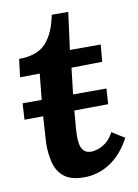

<svg xmlns="http://www.w3.org/2000/svg" viewBox="-78 -703 550 767"><g transform="rotate(-10 197.5 -320.0)"><path d="M253 -651 233 -500H358L352 -431L227 -429Q223 -393 218 -351.5Q213 -310 209.5 -270.5Q206 -231 203.5 -199.5Q201 -168 201 -151Q201 -138 204 -122.5Q207 -107 217 -96Q227 -85 249 -85Q257 -85 272.5 -89.5Q288 -94 306 -107Q324 -120 339 -148L390 -116Q356 -52 307 -20.5Q258 11 202 11Q147 11 119.5 -12Q92 -35 83 -72.5Q74 -110 75 -151Q77 -185 80 -231.5Q83 -278 88 -329.5Q93 -381 98 -428L18 -427L27 -500Q101 -500 136.5 -539Q172 -578 186 -651ZM6 -257 10 -323H350L346 -260Z"/></g></svg>

Font: Lora
Style: Bold Italic
Weight: 700
Italic angle: -3°
Designer: Olga Karpushina, Alexei Vanyashin (Cyrillic)
Foundry: Cyreal
Version: Version 3.004